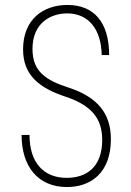

<svg xmlns="http://www.w3.org/2000/svg" viewBox="-20 -744 528 774"><path d="M250 10C348 10 427 -49 427 -183C427 -287 373 -352 259 -390C163 -421 111 -456 111 -547C111 -653 186 -690 251 -690C337 -690 388 -626 390 -522H420C420 -654 359 -724 252 -724C154 -724 73 -666 73 -545C73 -440 139 -389 245 -354C346 -320 392 -269 392 -180C392 -68 326 -27 249 -27C156 -27 99 -88 99 -200H67C67 -73 133 10 250 10Z"/></svg>

Font: Kathrein 37 Thin Condensed
Style: Regular
Weight: 250
Width: 3
Designer: Lazydogs Typefoundry, based on Open Sans by Ascender Corporation
Foundry: Lazydogs Typefoundry
Version: Version 1.003;PS 001.003;hotconv 1.0.88;makeotf.lib2.5.64775